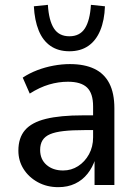

<svg xmlns="http://www.w3.org/2000/svg" viewBox="-20 -765 566 794"><path d="M221 9Q174 9 136.5 -11.5Q99 -32 77.5 -66Q56 -100 56 -142Q56 -195 83.5 -227Q111 -259 170 -273.5Q229 -288 323 -288H378V-227H329Q278 -227 243 -223Q208 -219 187 -210Q166 -201 156 -185Q146 -169 146 -145Q146 -106 172.5 -83Q199 -60 241 -60Q275 -60 303 -78Q331 -96 348 -127Q365 -158 365 -197V-325Q365 -379 340 -403Q315 -427 261 -427Q222 -427 183 -415.5Q144 -404 103 -378L74 -444Q101 -462 133.5 -474.5Q166 -487 201 -493.5Q236 -500 269 -500Q329 -500 370 -480.5Q411 -461 432 -420.5Q453 -380 453 -317V0H371V-107H374Q363 -73 342 -46.5Q321 -20 290.5 -5.5Q260 9 221 9ZM267 -553Q221 -553 189 -575Q157 -597 140 -639Q123 -681 120 -739L178 -745Q182 -680 203 -647.5Q224 -615 267 -615Q310 -615 331 -647.5Q352 -680 356 -745L414 -739Q412 -681 394.5 -639Q377 -597 345 -575Q313 -553 267 -553Z"/></svg>

Font: Nunito Sans 10pt SemiCondensed Medium
Style: Regular
Weight: 500
Width: 4
Designer: Vernon Adams
Foundry: Vernon Adams
Version: Version 3.101;gftools[0.9.27]